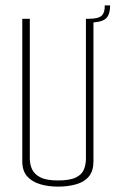

<svg xmlns="http://www.w3.org/2000/svg" viewBox="-20 -690 431 715"><path d="M196 5Q160 5 129.5 -4Q99 -13 81 -33.5Q63 -54 63 -89V-620H91V-99Q91 -78 99.5 -59.5Q108 -41 130.5 -29.5Q153 -18 196 -18Q241 -18 263.5 -29.5Q286 -41 293 -60Q300 -79 300 -99V-620H328V-89Q328 -54 311.5 -33.5Q295 -13 264.5 -4Q234 5 196 5ZM312 -606 310 -620Q347 -620 359 -632Q371 -644 370 -670H390Q390 -633 372.5 -619.5Q355 -606 312 -606Z"/></svg>

Font: Smooch Sans Thin ExtraLight
Style: Regular
Weight: 250
Version: Version 1.010